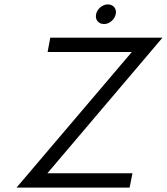

<svg xmlns="http://www.w3.org/2000/svg" viewBox="-20 -851 757 871"><path d="M578 -615H196L208 -680H717L195 -65H581L568 0H55ZM416 -787Q420 -805 435.5 -818Q451 -831 469 -831Q488 -831 498.5 -818Q509 -805 505 -787Q501 -768 485.5 -755Q470 -742 452 -742Q433 -742 422.5 -755Q412 -768 416 -787Z"/></svg>

Font: Teachers[wght] Italic
Style: Regular
Weight: 400
Designer: Alfredo Marco Pradil & Chank Diesel
Version: Version 1.000;Glyphs 3.1.2 (3151)